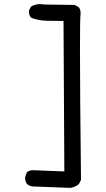

<svg xmlns="http://www.w3.org/2000/svg" viewBox="-20 -805 514 934"><path d="M323 109 139 102Q123 100 111 90Q102 76 102 59Q102 54 111 33Q123 23 141 23L293 29L289 -703Q248 -703 207 -704Q166 -705 131 -719Q121 -730 121 -748V-754L131 -773Q151 -785 176 -785Q185 -785 195 -783L343 -781L362 -771Q372 -760 372 -742V-736Q369 -718 369 -567Q369 -366 374 70L364 90Q347 105 323 109Z"/></svg>

Font: Xiaolai SC
Style: Regular
Weight: 400
Designer: Nozomi Seto 瀬戸のぞみ
Version: Version 3.11;December 4, 2020;FontCreator 13.0.0.2613 64-bit